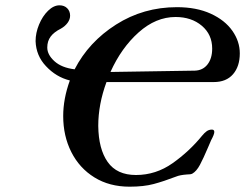

<svg xmlns="http://www.w3.org/2000/svg" viewBox="-20 -690 923 723"><path d="M381 -381Q350 -297 350 -216Q351 -129 385.5 -80Q420 -31 492 -31Q567 -31 630 -75.5Q693 -120 741 -179Q750 -190 758.5 -196Q767 -202 778 -202Q787 -202 787 -193Q787 -184 775 -162L763 -134Q746 -94 733 -69.5Q720 -45 704 -36Q698 -33 684 -33Q657 -31 643 -25Q596 -7 558.5 3Q521 13 468 13Q392 13 335.5 -22Q279 -57 248.5 -117.5Q218 -178 218 -253Q218 -318 243 -387Q191 -400 153 -441Q116 -480 114 -535Q114 -566 127 -597.5Q140 -629 161 -649.5Q182 -670 204 -670Q222 -670 233 -659Q244 -648 244 -631Q244 -617 234.5 -604Q225 -591 209 -582Q183 -569 170.5 -552Q158 -535 158 -511Q158 -484 185 -459.5Q212 -435 261 -429Q314 -532 417 -597.5Q520 -663 646 -663Q720 -663 773.5 -638.5Q827 -614 855 -574Q883 -534 883 -489Q883 -440 857.5 -410.5Q832 -381 785 -381ZM396 -419 714 -424Q744 -425 761.5 -447.5Q779 -470 779 -507Q779 -560 740 -593Q701 -626 641 -626Q567 -626 502 -568Q437 -510 396 -419Z"/></svg>

Font: EB Garamond SemiBold
Style: Italic
Weight: 600
Italic angle: -17.2°
Designer: Georg Duffner and Octavio Pardo
Foundry: Georg Duffner
Version: Version 1.000